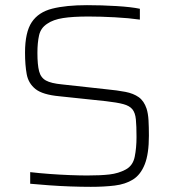

<svg xmlns="http://www.w3.org/2000/svg" viewBox="-20 -716 674 744"><path d="M332 8Q295 8 253 6.5Q211 5 170 2Q129 -1 97 -4V-49Q131 -45 171.5 -42Q212 -39 251 -37.5Q290 -36 318 -36Q370 -36 404.5 -40Q439 -44 467 -59Q495 -74 502 -108.5Q509 -143 509 -185Q509 -228 506.5 -253.5Q504 -279 493 -292.5Q482 -306 458 -312.5Q434 -319 390 -324L210 -343Q145 -349 117.5 -371Q90 -393 83.5 -428.5Q77 -464 77 -512Q77 -591 103 -630Q129 -669 182.5 -682.5Q236 -696 317 -696Q374 -696 431.5 -692.5Q489 -689 522 -682V-640Q481 -646 425 -649Q369 -652 323 -652Q262 -652 224 -646Q186 -640 163 -624Q138 -608 131.5 -579.5Q125 -551 125 -511Q125 -465 131.5 -440Q138 -415 158 -404Q178 -393 220 -389L393 -370Q435 -366 466 -360Q497 -354 517.5 -339.5Q538 -325 548 -295Q554 -276 555.5 -250Q557 -224 557 -190Q557 -120 541 -79.5Q525 -39 495.5 -20.5Q466 -2 424.5 3Q383 8 332 8Z"/></svg>

Font: Saira ExtraLight
Style: Regular
Weight: 200
Designer: Hector Gatti with collaboration of the Omnibus-Type team
Foundry: Omnibus-Type
Version: Version 1.100; ttfautohint (v1.8.3)